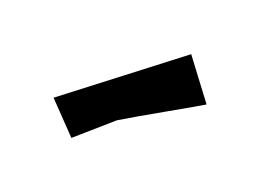

<svg xmlns="http://www.w3.org/2000/svg" viewBox="-43 -823 446 326"><g transform="rotate(15 180.0 -660.0)"><path d="M167 -613.8 100.1 -564.9 53.2 -623 259.8 -754.9 307.1 -679.2Q288.1 -669.9 241.9 -648.9Q195.8 -627.9 167 -613.8Z"/></g></svg>

Font: Sura
Style: Bold
Weight: 700
Designer: Carolina Giovagnoli
Foundry: Huerta Tipografica
Version: Version 1.002;PS 001.002;hotconv 1.0.70;makeotf.lib2.5.58329